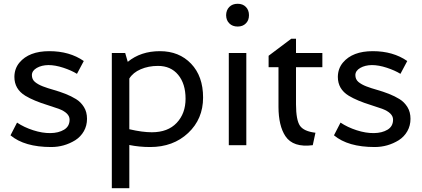

<svg xmlns="http://www.w3.org/2000/svg" viewBox="-20 -769 2236 1017"><path d="M290.5 -192.9Q264.6 -202.1 233.4 -211.9Q158.7 -234.9 114.3 -261.7Q56.2 -296.9 56.2 -361.8Q56.6 -405.8 83 -437.5Q133.8 -498 241.2 -498Q348.6 -498 423.8 -445.8L387.7 -377.9Q358.4 -396 315.4 -410.2Q272.5 -424.3 236.3 -424.3Q200.2 -423.8 174.8 -409.2Q149.4 -394.5 148.9 -371.6Q148.9 -348.6 165 -335Q181.6 -321.3 207 -311.5Q232.4 -301.8 263.7 -293Q294.9 -284.2 326.2 -272Q357.4 -259.8 382.8 -244.1Q408.2 -228.5 424.8 -201.7Q440.9 -175.8 440.9 -139.6Q440.9 -103.5 424.3 -74.2Q407.7 -44.9 378.9 -26.4Q320.3 9.8 251 9.8Q109.9 9.8 35.6 -52.2L70.3 -119.6Q107.4 -94.7 155.8 -79.1Q204.1 -63.5 247.1 -64Q290 -64.5 319.3 -82Q348.6 -99.6 348.6 -135.3Q348.6 -170.9 290.5 -192.9Z M784.2 -68.4Q869.1 -68.4 916 -118.2Q962.9 -168 962.9 -246.1Q962.9 -325.2 923.8 -372.6Q884.8 -419.9 816.9 -419.9Q766.6 -419.9 725.6 -402.3Q684.6 -384.8 665 -353V-84.5Q733.9 -68.4 784.2 -68.4ZM665 228H572.3V-488.3H643.1L656.7 -441.4Q725.6 -498 827.1 -498Q928.7 -498 992.2 -431.6Q1055.7 -365.2 1055.7 -252.4Q1055.7 -138.7 976.6 -64.5Q897.5 9.8 775.4 9.8Q717.8 9.8 665 -1Z M1191.9 0V-488.3H1284.7V0ZM1194.8 -645Q1178.2 -661.1 1177.7 -688.5Q1178.2 -715.8 1194.8 -732.4Q1211.4 -749 1238.8 -749Q1266.1 -749 1282.2 -732.4Q1298.8 -715.8 1298.8 -688.5Q1298.8 -661.1 1282.2 -645Q1266.1 -628.4 1238.8 -628.4Q1211.4 -628.4 1194.8 -645Z M1455.1 -202.1V-413.1H1402.8V-473.6L1522.9 -564H1547.9V-488.3H1687.5V-413.1H1547.9V-215.8Q1548.3 -132.8 1568.8 -103Q1589.4 -73.2 1650.9 -65.9L1636.7 0Q1532.7 13.7 1491.7 -47.9Q1455.6 -102.5 1455.1 -202.1Z M2003.9 -192.9Q1978 -202.1 1946.8 -211.9Q1872.1 -234.9 1827.6 -261.7Q1769.5 -296.9 1769.5 -361.8Q1770 -405.8 1796.4 -437.5Q1847.2 -498 1954.6 -498Q2062 -498 2137.2 -445.8L2101.1 -377.9Q2071.8 -396 2028.8 -410.2Q1985.8 -424.3 1949.7 -424.3Q1913.6 -423.8 1888.2 -409.2Q1862.8 -394.5 1862.3 -371.6Q1862.3 -348.6 1878.4 -335Q1895 -321.3 1920.4 -311.5Q1945.8 -301.8 1977.1 -293Q2008.3 -284.2 2039.6 -272Q2070.8 -259.8 2096.2 -244.1Q2121.6 -228.5 2138.2 -201.7Q2154.3 -175.8 2154.3 -139.6Q2154.3 -103.5 2137.7 -74.2Q2121.1 -44.9 2092.3 -26.4Q2033.7 9.8 1964.4 9.8Q1823.2 9.8 1749 -52.2L1783.7 -119.6Q1820.8 -94.7 1869.1 -79.1Q1917.5 -63.5 1960.4 -64Q2003.4 -64.5 2032.7 -82Q2062 -99.6 2062 -135.3Q2062 -170.9 2003.9 -192.9Z"/></svg>

Font: Spinnaker
Style: Regular
Weight: 400
Designer: Elena Albertoni
Foundry: Elena Albertoni
Version: Version 1.001